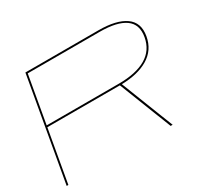

<svg xmlns="http://www.w3.org/2000/svg" viewBox="-136 -883 1173 1090"><g transform="rotate(-30 451.0 -337.5)"><path d="M15.5 0 134.5 -675H614Q730 -675 788.5 -634Q847 -593 832.5 -510Q818 -427 748 -385.5Q682 -346 575.5 -343.5L710 0H697L562.5 -343.5Q562 -343.5 562 -343.5H87L26.5 0ZM89 -354.5H560.5Q674.5 -354.5 740.5 -393Q806.5 -431.5 820.5 -510Q834.5 -588.5 781.5 -626.2Q728.5 -664 615 -664H143.5Z"/></g></svg>

Font: Anybody UltraExpanded Thin
Style: Italic
Weight: 100
Width: 9
Italic angle: -10°
Designer: Tyler Finck
Foundry: Etcetera Type Company
Version: Version 1.010; ttfautohint (v1.8.3) -l 8 -r 50 -G 200 -x 14 